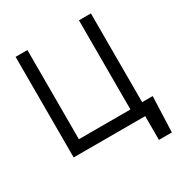

<svg xmlns="http://www.w3.org/2000/svg" viewBox="-198 -855 1111 1169"><g transform="rotate(-30 357.5 -270.0)"><path d="M671.9 167H581.1V0H78.1V-707H161.1V-80.1H523.4V-707H607.4V-83H681.6Z"/></g></svg>

Font: Pretendard GOV
Style: Regular
Weight: 400
Designer: Base glyphs from Inter by Rasmus Andersson; Hangeul glyphs from Noto Sans CJK(Source Han Sans) by Jang Soo-young and Kan
Foundry: Kil Hyung-jin
Version: Version 1.309